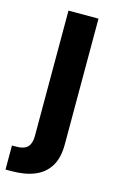

<svg xmlns="http://www.w3.org/2000/svg" viewBox="-139 -595 522 848"><g transform="rotate(15 122.5 -171.0)"><path d="M64.5 -545.9H201.7V29.8Q201.7 90.8 178.2 129.2Q154.8 167.5 110.8 185.8Q66.9 204.1 5.4 204.1H-22.5V94.2H-3.4Q33.7 94.2 49.1 77.6Q64.5 61 64.5 27.8Z"/></g></svg>

Font: Inter
Style: 650
Weight: 650
Designer: Rasmus Andersson
Foundry: rsms
Version: Version 4.001;git-66647c0bb